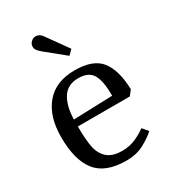

<svg xmlns="http://www.w3.org/2000/svg" viewBox="-175 -793 792 890"><g transform="rotate(-30 220.5 -348.0)"><path d="M28 -238Q28 -349 81.5 -412.5Q135 -476 237 -476Q336 -476 376 -424Q416 -372 419 -270L398 -243H120V-238Q120 -173 128 -132Q136 -91 163 -66.5Q190 -42 243 -42Q283 -42 316 -57Q349 -72 371 -89L396 -59Q371 -36 331 -14.5Q291 7 237 7Q125 7 76.5 -54.5Q28 -116 28 -238ZM233 -436Q176 -436 149 -394.5Q122 -353 120 -280L329 -287Q329 -366 308.5 -401Q288 -436 233 -436ZM123 -668Q123 -682 134 -692.5Q145 -703 159 -703Q178 -703 191 -686L274 -570L250 -546L148 -629Q135 -640 129 -648.5Q123 -657 123 -668Z"/></g></svg>

Font: Caladea
Style: Regular
Weight: 400
Designer: Carolina Giovagnoli and Andres Torresi
Foundry: Carolina Giovagnoli & Andres Torresi
Version: Version 1.001